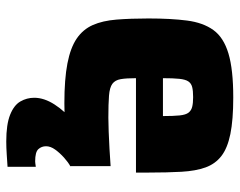

<svg xmlns="http://www.w3.org/2000/svg" viewBox="-94 -464 747 598"><g transform="rotate(90 279.0 -164.5)"><path d="M301 8Q226 8 177 -1.5Q128 -11 99.5 -30.5Q71 -50 57.5 -80.5Q44 -111 40.5 -154.5Q37 -198 37 -254Q37 -324 43.5 -374Q50 -424 73 -456Q96 -488 146 -503Q196 -518 283 -518Q353 -518 397 -509Q441 -500 465.5 -481Q490 -462 501 -431.5Q512 -401 514.5 -356.5Q517 -312 517 -254V-215H223Q223 -185 226 -167.5Q229 -150 240.5 -141.5Q252 -133 277.5 -131Q303 -129 346 -129Q365 -129 389.5 -130Q414 -131 442.5 -132.5Q471 -134 497 -136V-11Q477 -5 444.5 -1Q412 3 375 5.5Q338 8 301 8ZM341 -283V-299Q341 -332 339 -351Q337 -370 330.5 -378.5Q324 -387 312.5 -390Q301 -393 282 -393Q262 -393 250.5 -390Q239 -387 233 -378Q227 -369 225 -350Q223 -331 223 -299H358ZM420 189Q367 189 337 177Q307 165 295.5 145Q284 125 284 102Q284 71 305 38.5Q326 6 359 -21L498 -11Q485 -4 470.5 9Q456 22 445.5 36.5Q435 51 435 65Q435 79 444 89Q453 99 482 99Q484 99 488 98.5Q492 98 499 97V185Q483 186 461 187.5Q439 189 420 189Z"/></g></svg>

Font: Saira Thin ExtraBold
Style: Regular
Weight: 800
Version: Version 1.101